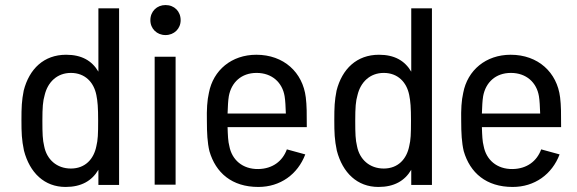

<svg xmlns="http://www.w3.org/2000/svg" viewBox="-20 -733 2288 761"><path d="M452 0V-700H370V-449C344 -493 303 -516 242 -516C154 -516 96 -460 74 -374C66 -334 65 -307 65 -257C65 -207 66 -179 75 -136C98 -48 156 8 240 8C302 8 344 -16 370 -60V0ZM148 -254C148 -308 150 -332 157 -356C169 -407 206 -444 261 -444C317 -444 352 -407 362 -356C367 -331 369 -307 369 -254C369 -202 368 -178 362 -154C352 -103 318 -65 261 -65C205 -65 165 -101 155 -154C149 -179 148 -203 148 -254Z M593 -1H676V-508H593ZM576 -653C576 -619 602 -594 636 -594C670 -594 696 -619 696 -653C696 -688 671 -713 636 -713C602 -713 576 -688 576 -653Z M1004 8C1091 8 1160 -42 1190 -121L1117 -141C1100 -94 1060 -64 1004 -63C941 -62 899 -100 889 -154C884 -172 883 -197 882 -229H1196C1196 -283 1196 -315 1192 -347C1180 -446 1105 -516 996 -516C898 -516 825 -455 808 -365C801 -335 799 -298 800 -254C800 -206 802 -168 810 -134C835 -48 899 8 1004 8ZM882 -283C883 -311 884 -334 887 -352C897 -406 936 -444 997 -444C1058 -444 1099 -406 1108 -352C1111 -335 1112 -309 1113 -283Z M1692 0V-700H1610V-449C1584 -493 1543 -516 1482 -516C1394 -516 1336 -460 1314 -374C1306 -334 1305 -307 1305 -257C1305 -207 1306 -179 1315 -136C1338 -48 1396 8 1480 8C1542 8 1584 -16 1610 -60V0ZM1388 -254C1388 -308 1390 -332 1397 -356C1409 -407 1446 -444 1501 -444C1557 -444 1592 -407 1602 -356C1607 -331 1609 -307 1609 -254C1609 -202 1608 -178 1602 -154C1592 -103 1558 -65 1501 -65C1445 -65 1405 -101 1395 -154C1389 -179 1388 -203 1388 -254Z M2012 8C2099 8 2168 -42 2198 -121L2125 -141C2108 -94 2068 -64 2012 -63C1949 -62 1907 -100 1897 -154C1892 -172 1891 -197 1890 -229H2204C2204 -283 2204 -315 2200 -347C2188 -446 2113 -516 2004 -516C1906 -516 1833 -455 1816 -365C1809 -335 1807 -298 1808 -254C1808 -206 1810 -168 1818 -134C1843 -48 1907 8 2012 8ZM1890 -283C1891 -311 1892 -334 1895 -352C1905 -406 1944 -444 2005 -444C2066 -444 2107 -406 2116 -352C2119 -335 2120 -309 2121 -283Z"/></svg>

Font: Vanilla Cream Book
Style: Regular
Weight: 400
Designer: Jeremy Tribby, Jinavaṁso
Foundry: Tribby Type
Version: Version 1.422;Glyphs 3.1.2 (3151)